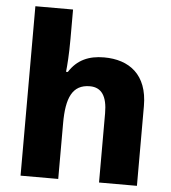

<svg xmlns="http://www.w3.org/2000/svg" viewBox="-54 -809 766 858"><g transform="rotate(5 329.5 -380.0)"><path d="M239 -628V-760H70V0H239V-250C239 -363 265 -425 344 -425C397 -425 422 -386 422 -311V0H592V-358C592 -499 509 -559 396 -559C329 -559 276 -537 240 -480H232C235 -507 239 -558 239 -628Z"/></g></svg>

Font: Noto Sans Lao ExtraBold
Style: Regular
Weight: 800
Designer: Monotype Design Team
Foundry: Monotype Imaging Inc.
Version: Version 2.003